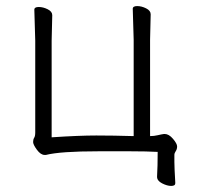

<svg xmlns="http://www.w3.org/2000/svg" viewBox="-20 -501 648 632"><path d="M554 9V32Q554 50 557 101V102Q557 111 543.5 111Q530 111 513.5 102.5Q497 94 497 81V80Q499 46 499 -1Q463 -3 410 -3H303Q179 -3 131 9H127Q114 9 101.5 -8Q89 -25 89 -33.5Q89 -42 92.5 -47.5Q96 -53 96 -65V-367L93 -469Q93 -478 107.5 -478Q122 -478 137 -470.5Q152 -463 152 -451L150 -367V-49Q240 -55 297 -55Q354 -55 420 -53V-370L417 -472Q417 -481 431.5 -481Q446 -481 461 -473.5Q476 -466 476 -454L474 -370V-53Q487 -53 499.5 -56Q512 -59 520 -60H522Q536 -60 549.5 -44Q563 -28 563 -19Q563 -10 558.5 -3.5Q554 3 554 9Z"/></svg>

Font: LXGW WenKai Lite Light
Style: Regular
Weight: 300
Designer: LXGW / Fontworks Inc.
Foundry: LXGW / Fontworks Inc.
Version: Version 1.511; March 25, 2025